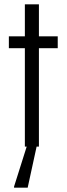

<svg xmlns="http://www.w3.org/2000/svg" viewBox="-20 -678 309 888"><path d="M95 0V-455H21V-510H95V-658H160V-510H247V-455H160V0ZM45 190V185L106 -8H150V-3L108 190Z"/></svg>

Font: Saira Condensed
Style: Regular
Weight: 400
Width: 3
Designer: Hector Gatti with collaboration of the Omnibus-Type team
Foundry: Omnibus-Type
Version: Version 1.101